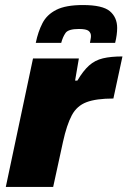

<svg xmlns="http://www.w3.org/2000/svg" viewBox="-20 -742 506 762"><path d="M3 0 111 -510H293L278 -422H287Q310 -461 333.5 -482Q357 -503 388.5 -510.5Q420 -518 466 -518L430 -351Q362 -351 323.5 -336.5Q285 -322 265 -284.5Q245 -247 230 -179L191 0ZM122 -572Q131 -616 148.5 -650Q166 -684 203.5 -703Q241 -722 309 -722Q387 -722 416 -697.5Q445 -673 445 -631Q445 -618 443 -603Q441 -588 437 -572H337Q338 -579 339.5 -586Q341 -593 341 -599Q341 -612 331.5 -619.5Q322 -627 293 -627Q251 -627 240 -611Q229 -595 223 -572Z"/></svg>

Font: Saira ExtraBold
Style: Italic
Weight: 800
Italic angle: -12°
Designer: Hector Gatti with collaboration of the Omnibus-Type team
Foundry: Omnibus-Type
Version: Version 1.100; ttfautohint (v1.8.3)